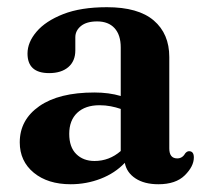

<svg xmlns="http://www.w3.org/2000/svg" viewBox="-20 -488 556 520"><path d="M33.5 -102.5Q33.5 -163.5 86.5 -200.5Q139.5 -237.5 235.5 -237.5Q275 -237.5 307 -228V-359.5Q307 -393.5 290.2 -411.8Q273.5 -430 243 -430Q214.5 -430 199.2 -417.5Q184 -405 184 -387V-351.5Q184 -322.5 165 -306.2Q146 -290 113 -290Q54.5 -290 54.5 -343Q54.5 -373.5 79 -402.2Q103.5 -431 151.2 -449.8Q199 -468.5 269.5 -468.5Q354.5 -468.5 396.5 -432.5Q438.5 -396.5 438.5 -333.5V-86Q438.5 -59 460 -59Q474 -59 481.5 -72.5Q486.5 -78.5 492 -78.5Q505 -78.5 505 -61.5Q505 -37.5 480.5 -13.2Q456 11 409 11Q371 11 347 -4.8Q323 -20.5 318 -47Q291.5 -19 252.8 -4Q214 11 171.5 11Q109.5 11 71.5 -20.2Q33.5 -51.5 33.5 -102.5ZM167.5 -125.5Q167.5 -89.5 186.5 -70.8Q205.5 -52 236 -52Q276 -52 307 -79V-193Q294 -197.5 279.8 -200.2Q265.5 -203 249.5 -203Q211 -203 189.2 -182.5Q167.5 -162 167.5 -125.5Z"/></svg>

Font: Fraunces 72pt Soft SemiBold
Style: Regular
Weight: 600
Version: Version 1.000;[b76b70a41]